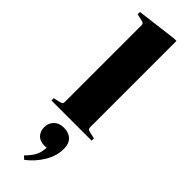

<svg xmlns="http://www.w3.org/2000/svg" viewBox="-354 -731 1074 1074"><g transform="rotate(45 183.0 -193.5)"><path d="M24 -18 59 -26Q74 -29 78.5 -33Q83 -37 83 -48V-652Q83 -663 78.5 -667Q74 -671 59 -674L24 -682V-700L264 -730H283V-48Q283 -37 287.5 -33Q292 -29 307 -26L342 -18V0H24ZM177 207Q139 207 120 186.5Q101 166 101 134Q101 102 122.5 80Q144 58 181 58Q220 58 242.5 79.5Q265 101 265 142Q265 198 233 251.5Q201 305 151 343L133 326Q166 292 178.5 266Q191 240 192 206Q187 207 177 207Z"/></g></svg>

Font: Chonburi
Style: Regular
Weight: 400
Designer: Thanarat Vachiruckul and Stawix Ruecha
Foundry: Cadson Demak & Katatrad
Version: Version 1.000